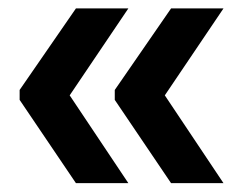

<svg xmlns="http://www.w3.org/2000/svg" viewBox="-20 -466 552 445"><path d="M362 -245 498 -41.5H376.5L246 -234.5V-257.5L376.5 -446.5H498ZM141.5 -245 277.5 -41.5H156L25.5 -234.5V-257.5L156 -446.5H277.5Z"/></svg>

Font: Anek Tamil Medium SemiBold
Style: Regular
Weight: 600
Version: Version 1.003